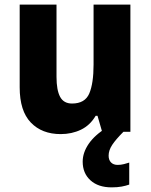

<svg xmlns="http://www.w3.org/2000/svg" viewBox="-20 -569 650 829"><path d="M543 -549V0H421L401 -69H393Q369 -28 329.5 -9Q290 10 242 10Q161 10 113 -40Q65 -90 65 -192V-549H224V-237Q224 -180 239.5 -151Q255 -122 291 -122Q347 -122 365.5 -165.5Q384 -209 384 -290V-549ZM449 103Q449 122 459.5 132.5Q470 143 488 143Q502 143 515.5 139.5Q529 136 538 133V228Q524 233 505.5 236.5Q487 240 462 240Q404 240 370.5 209.5Q337 179 337 129Q337 90 363 52Q389 14 441 -18L513 0Q480 33 464.5 56.5Q449 80 449 103Z"/></svg>

Font: Noto Sans Malayalam SemiCondensed ExtraBold
Style: Regular
Weight: 800
Width: 4
Designer: Jelle Bosma - Monotype Design Team
Foundry: Monotype Imaging Inc.
Version: Version 2.104; ttfautohint (v1.8.4.7-5d5b)